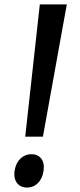

<svg xmlns="http://www.w3.org/2000/svg" viewBox="-20 -808 362 868"><path d="M174 -190 282 -788H160L94 -190ZM103 40C140 40 170 12 177 -36C184 -83 160 -111 122 -111C84 -111 53 -83 46 -36C39 12 64 40 103 40Z"/></svg>

Font: Smiley Sans Oblique
Style: Regular
Weight: 400
Italic angle: -8°
Designer: oooooohmygosh, Nagisa Chen, Janine Sui, Heda Shi, Jian Li
Foundry: atelierAnchor
Version: Version 2.0.1